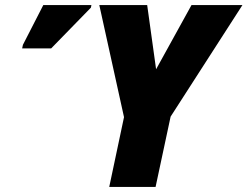

<svg xmlns="http://www.w3.org/2000/svg" viewBox="-20 -734 972 754"><path d="M409 0H591L650 -276L932 -714H732L593 -462L558 -714H370L467 -274ZM67 -544H181L337 -704L339 -714H150L70 -558Z"/></svg>

Font: Noto Sans SemiCondensed Black
Style: Italic
Weight: 900
Width: 4
Italic angle: -12°
Designer: Monotype Design Team
Foundry: Monotype Imaging Inc.
Version: Version 2.013